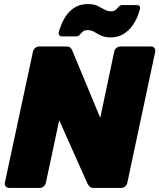

<svg xmlns="http://www.w3.org/2000/svg" viewBox="-20 -930 788 950"><path d="M26 0Q15 0 8.5 -7.5Q2 -15 4 -26L143 -674Q145 -685 154 -692.5Q163 -700 173 -700H306Q324 -700 330.5 -692Q337 -684 338 -679L476 -347L545 -674Q547 -685 556 -692.5Q565 -700 576 -700H727Q738 -700 744 -692.5Q750 -685 748 -674L610 -26Q608 -15 599 -7.5Q590 0 579 0H447Q428 0 421.5 -8.5Q415 -17 413 -21L273 -335L207 -26Q205 -15 196 -7.5Q187 0 176 0ZM527 -745Q499 -745 480 -754Q461 -763 446.5 -772Q432 -781 413 -781Q398 -781 389.5 -773.5Q381 -766 374.5 -758Q368 -750 357 -750H285Q278 -750 273.5 -755.5Q269 -761 270 -768Q274 -784 283.5 -808Q293 -832 309.5 -855.5Q326 -879 352.5 -894.5Q379 -910 415 -910Q444 -910 462.5 -901Q481 -892 496.5 -883Q512 -874 530 -874Q545 -874 553.5 -882Q562 -890 568.5 -897.5Q575 -905 586 -905H658Q667 -905 670.5 -899.5Q674 -894 673 -887Q669 -870 659.5 -846.5Q650 -823 632.5 -799.5Q615 -776 589 -760.5Q563 -745 527 -745Z"/></svg>

Font: Rubik ExtraBold
Style: Italic
Weight: 800
Italic angle: -12°
Designer: Hubert and Fischer
Foundry: Hubert and Fischer
Version: Version 2.300;gftools[0.9.30]